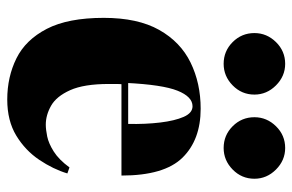

<svg xmlns="http://www.w3.org/2000/svg" viewBox="-162 -650 826 543"><g transform="rotate(90 251.5 -379.0)"><path d="M288 -533Q376 -533 426.5 -481.5Q477 -430 477 -309H164L162 -328H331Q332 -377 327 -418.5Q322 -460 311 -485Q300 -510 281 -510Q254 -510 237 -467.5Q220 -425 215 -322L219 -314Q218 -304 218 -294Q218 -284 218 -273Q218 -203 235.5 -164Q253 -125 279.5 -110Q306 -95 333 -95Q347 -95 366.5 -99Q386 -103 409 -117.5Q432 -132 454 -162L471 -156Q459 -116 432.5 -76.5Q406 -37 364 -11.5Q322 14 262 14Q198 14 145.5 -12Q93 -38 62 -98Q31 -158 31 -259Q31 -355 65 -415.5Q99 -476 157.5 -504.5Q216 -533 288 -533ZM399 -772Q434 -772 460 -746Q486 -720 486 -685Q486 -649 460 -623.5Q434 -598 399 -598Q363 -598 337.5 -623.5Q312 -649 312 -685Q312 -720 337.5 -746Q363 -772 399 -772ZM161 -772Q196 -772 222 -746Q248 -720 248 -685Q248 -649 222 -623.5Q196 -598 161 -598Q125 -598 99.5 -623.5Q74 -649 74 -685Q74 -720 99.5 -746Q125 -772 161 -772Z"/></g></svg>

Font: Playfair Display Black
Style: Regular
Weight: 900
Designer: Claus Eggers Sørensen
Foundry: Claus Eggers Sørensen
Version: Version 1.203